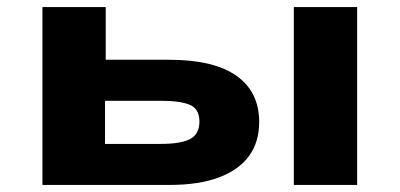

<svg xmlns="http://www.w3.org/2000/svg" viewBox="-20 -523 1130 543"><path d="M100 0V-503H279V-354H458Q585 -354 649 -308.5Q713 -263 713 -178Q713 -121 684 -81.5Q655 -42 598.5 -21Q542 0 460 0ZM277 -116H434Q492 -116 518 -130Q544 -144 544 -179Q544 -215 517 -226.5Q490 -238 434 -238H277ZM811 0V-503H990V0Z"/></svg>

Font: Nunito Sans 7pt Expanded ExtraBold
Style: Regular
Weight: 800
Width: 7
Designer: Vernon Adams
Foundry: Vernon Adams
Version: Version 3.101;gftools[0.9.27]